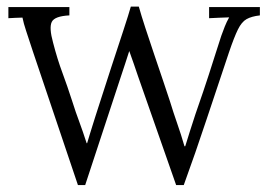

<svg xmlns="http://www.w3.org/2000/svg" viewBox="-20 -547 798 575"><path d="M213.4 7.3 78.8 -392Q66 -431.2 58.3 -454.3Q50.6 -477.4 47.3 -494.3Q36.7 -493.9 26.2 -493.6Q15.8 -493.2 5.1 -492.5V-525.9H187.8V-500.9Q143.7 -498.7 135.1 -481.5Q126.5 -464.2 139 -419.1Q151.8 -369.6 166.7 -329.7Q181.5 -289.7 196.2 -244.2Q206.8 -210.5 217.5 -182.1Q228.1 -153.6 239.5 -118.1H240.9Q244.6 -130.9 249 -145Q253.4 -159.1 257.6 -172.7Q261.8 -186.3 265.5 -197.8Q269.2 -209.4 271.7 -217.1Q293 -283.8 313.5 -346.4Q334.1 -408.9 349.8 -456.9Q365.6 -505 371.8 -527.3H395.7Q402.6 -502.4 415.1 -464.1Q427.6 -425.7 441.9 -383.6Q456.2 -341.4 468.8 -304.2Q481.5 -267 488.8 -244.2Q499.1 -210.5 510.6 -177.5Q522.2 -144.5 532.5 -108.9H534.7Q541.6 -130.9 549.3 -155.7Q557 -180.4 565.5 -205.7Q591.5 -280.2 605.2 -322.9Q619 -365.6 627.1 -391.3Q635.1 -416.9 642.8 -440Q647.2 -452.5 653.1 -467.4Q659 -482.2 666.3 -495Q650.9 -494.7 636 -493.9Q621.2 -493.2 606.2 -492.5V-525.9H758.3V-500.9Q733 -498 718.4 -489.7Q703.7 -481.5 692.5 -458.7Q681.3 -436 665.6 -389.8Q631.1 -287.9 598.5 -189Q565.8 -90.2 530.3 7.3H507.5L393.5 -318.3Q386.9 -337.7 380.5 -356.4Q374 -375.1 367.1 -394.2Q361.2 -375.9 355 -356.8Q348.7 -337.7 342.5 -319L235.1 7.3Z"/></svg>

Font: Parastoo
Style: Regular
Weight: 400
Foundry: Saber Rastikerdar (saber.rastikerdar@gmail.com)
Version: Version 3.000